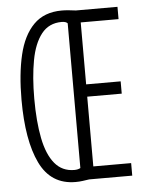

<svg xmlns="http://www.w3.org/2000/svg" viewBox="-52 -761 605 809"><g transform="rotate(-5 250.0 -356.5)"><path d="M235 6Q131 6 84.5 -90.5Q38 -187 38 -359Q38 -467 57 -548Q76 -629 120.5 -674Q165 -719 240 -719Q253 -719 268.5 -717.5Q284 -716 299 -714H475V-662H315V-400H461V-348H315V-53H475V0H293Q279 2 265 4Q251 6 235 6ZM234 -45Q250 -45 260 -51V-663Q253 -671 235 -671Q181 -671 149.5 -631Q118 -591 105 -520.5Q92 -450 92 -359Q92 -262 106 -191.5Q120 -121 151.5 -83Q183 -45 234 -45Z"/></g></svg>

Font: Noto Sans Mono ExtraCondensed Light
Style: Regular
Weight: 300
Width: 2
Designer: Monotype Design Team
Foundry: Monotype Imaging Inc.
Version: Version 2.014; ttfautohint (v1.8.4.7-5d5b)